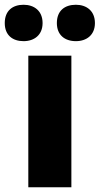

<svg xmlns="http://www.w3.org/2000/svg" viewBox="-58 -787 419 807"><path d="M-38 -690C-38 -639 -5 -614 41 -614C86 -614 121 -640 121 -690C121 -741 86 -767 41 -767C-5 -767 -38 -742 -38 -690ZM181 -690C181 -640 214 -614 261 -614C306 -614 341 -640 341 -690C341 -741 306 -767 261 -767C214 -767 181 -742 181 -690ZM242 0V-553H61V0Z"/></svg>

Font: Noto Sans Khmer SemiCondensed Black
Style: Regular
Weight: 900
Width: 4
Designer: Danh Hong and the Monotype Design Team
Foundry: Monotype Imaging Inc.
Version: Version 2.004